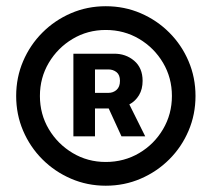

<svg xmlns="http://www.w3.org/2000/svg" viewBox="-20 -757 671 608"><path d="M314.9 -168.9Q256.3 -168.9 204.8 -191.2Q153.3 -213.4 114.3 -252.4Q75.2 -291.5 53.2 -343Q31.2 -394.5 31.2 -453.1Q31.2 -511.7 53.2 -563.2Q75.2 -614.7 114.3 -653.8Q153.3 -692.9 204.8 -715.1Q256.3 -737.3 314.9 -737.3Q374 -737.3 425.5 -715.1Q477.1 -692.9 516.1 -653.8Q555.2 -614.7 577.1 -563.2Q599.1 -511.7 599.1 -453.1Q599.1 -394.5 577.1 -343Q555.2 -291.5 516.1 -252.4Q477.1 -213.4 425.5 -191.2Q374 -168.9 314.9 -168.9ZM314.9 -244.1Q373 -244.1 420.7 -272.2Q468.3 -300.3 496.3 -347.9Q524.4 -395.5 524.4 -453.1Q524.4 -510.7 496.3 -558.1Q468.3 -605.5 420.7 -633.8Q373 -662.1 314.9 -662.1Q257.3 -662.1 210 -633.8Q162.6 -605.5 134.5 -558.1Q106.4 -510.7 106.4 -453.1Q106.4 -395.5 134.5 -348.1Q162.6 -300.8 210 -272.5Q257.3 -244.1 314.9 -244.1ZM212.4 -325.2V-586.9H340.8Q377.9 -587.4 404.8 -564.7Q431.6 -542 431.6 -501Q431.6 -474.6 420.2 -455.6Q408.7 -436.5 389.6 -426.3L439.9 -325.2H364.7L324.2 -413.6H280.8V-325.2ZM323.2 -462.9Q338.4 -462.9 349.1 -472.4Q359.9 -481.9 359.9 -501Q359.9 -520 348.9 -528.6Q337.9 -537.1 323.7 -537.1H280.8V-462.9Z"/></svg>

Font: Inter Tight
Style: Bold
Weight: 700
Designer: Rasmus Andersson
Foundry: rsms
Version: Version 3.004; ttfautohint (v1.8.4.7-5d5b)